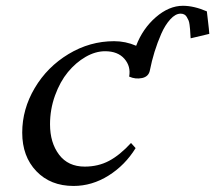

<svg xmlns="http://www.w3.org/2000/svg" viewBox="-20 -631 733 654"><path d="M443.8 -475.1Q465.8 -533.2 510.7 -572.3Q555.7 -611.3 603 -611.3Q640.6 -611.3 684.6 -592.3Q685.5 -583 688.7 -557.1Q691.9 -531.2 692.9 -515.6L629.4 -500.5Q628.9 -504.4 628.4 -514.9Q627.9 -525.4 627.4 -531.2Q627 -537.1 625.7 -546.6Q624.5 -556.2 622.1 -561.8Q619.6 -567.4 616.2 -573.2Q612.8 -579.1 607.4 -581.8Q602.1 -584.5 595.2 -584.5Q577.6 -584.5 560.1 -565.2Q542.5 -545.9 529.3 -515.9Q516.1 -485.8 506.3 -454.1Q496.6 -422.4 490.7 -392.1Q486.8 -370.1 464.1 -365.2Q441.4 -360.4 419.9 -370.1Q426.3 -404.8 403.8 -430.7Q381.3 -456.5 337.9 -456.5Q305.2 -456.5 271.7 -437.3Q238.3 -418 211.4 -385.5Q184.6 -353 167.5 -305.9Q150.4 -258.8 150.4 -207.5Q150.4 -145 181.2 -104.2Q211.9 -63.5 268.6 -63.5Q314.5 -63.5 351.3 -83Q388.2 -102.5 426.3 -144L441.9 -126.5Q406.2 -68.4 349.9 -33Q293.5 2.4 230.5 2.4Q151.9 2.4 103.8 -47.9Q55.7 -98.1 55.7 -179.2Q55.7 -259.3 98.4 -331.3Q141.1 -403.3 213.6 -447Q286.1 -490.7 368.7 -490.7Q407.7 -490.7 443.8 -475.1Z"/></svg>

Font: Flanker
Style: Italic
Weight: 400
Italic angle: -12°
Designer: Flanker
Version: Version 2.027